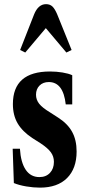

<svg xmlns="http://www.w3.org/2000/svg" viewBox="-20 -870 411 901"><path d="M167.5 10.5Q137 10.5 103 4.8Q69 -1 45 -11L39.5 -172H73.5Q77.5 -107.5 100.8 -73.2Q124 -39 165 -39Q196 -39 214.5 -58.8Q233 -78.5 233 -110.5Q233 -135.5 218.8 -155.2Q204.5 -175 170.5 -197.5L132 -222Q85 -253 62.8 -291Q40.5 -329 40.5 -381.5Q40.5 -534.5 215 -534.5Q245 -534.5 273.5 -529.8Q302 -525 319 -517V-380H288.5Q277 -485 209 -485Q182 -485 165.5 -468.5Q149 -452 149 -425.5Q149 -402 163.8 -383.2Q178.5 -364.5 215 -342.5L253 -318Q297.5 -289.5 318.5 -251.2Q339.5 -213 339.5 -159Q339.5 -79 294.5 -34.2Q249.5 10.5 167.5 10.5ZM98.5 -623.5 74.5 -635.5 140 -802.5Q159.5 -850.5 196 -850.5Q214.5 -850.5 226 -839.5Q237.5 -828.5 248.5 -802.5L316 -635.5L291.5 -623.5L195 -738Z"/></svg>

Font: Libre Caslon Condensed
Style: Bold
Weight: 700
Designer: Pablo Impallari, Rodrigo Fuenzalida, Katja Schimmel, Ertekin Erdin
Foundry: Pablo Impallari, Rodrigo Fuenzalida
Version: Version 2.000; ttfautohint (v1.8.4.7-5d5b);gftools[0.9.33]